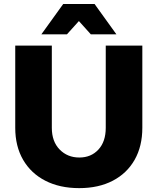

<svg xmlns="http://www.w3.org/2000/svg" viewBox="-20 -929 789 961"><path d="M239.4 -289.3Q239.4 -220.6 278.6 -180.6Q317.7 -140.6 377 -140.6Q435.9 -140.6 472.6 -180.4Q509.3 -220.1 509.3 -289.3V-700.6H692.4V-289.3Q692.4 -197.1 653.9 -129.2Q615.3 -61.3 544.4 -24.4Q473.4 12.6 376.4 12.6Q279 12.6 207 -24.4Q135 -61.3 95.6 -129.2Q56.3 -197.1 56.3 -289.3V-700.6H239.4ZM296.3 -908.9H453.4L562.7 -757.1H434.7L328.9 -874.6H420.9L315 -757.1H187Z"/></svg>

Font: Alexandria
Style: Regular
Weight: 400
Designer: Mohamed Gaber
Foundry: Kief Type Foundry
Version: Version 5.100